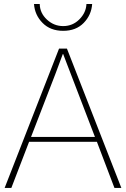

<svg xmlns="http://www.w3.org/2000/svg" viewBox="-20 -931 623 951"><path d="M148.4 -911.1H176.8Q177.7 -866.2 212.4 -834Q247.1 -801.8 293 -801.8Q339.8 -801.8 373 -835Q406.2 -868.2 408.2 -911.1H436.5Q432.6 -856.4 394.5 -817.4Q356.4 -778.3 293 -778.3Q229.5 -778.3 190.9 -817.4Q152.3 -856.4 148.4 -911.1ZM133.8 -252.9H450.2L331.1 -563.5Q324.2 -582 311 -615.7Q297.9 -649.4 293 -663.1H291Q261.7 -585 253.9 -563.5ZM2.9 0 272.5 -690.4H311.5L581.1 0H546.9L460 -228.5H124L36.1 0Z"/></svg>

Font: Gothic A1 Thin
Style: Regular
Weight: 250
Designer: HanYang I&C Co.,Ltd.
Foundry: HanYang I&C Co.,Ltd.
Version: Version 2.50